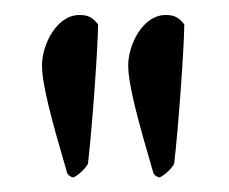

<svg xmlns="http://www.w3.org/2000/svg" viewBox="-20 -703 311 261"><path d="M205.1 -682.6C173.8 -682.6 154.3 -641.6 154.3 -614.3C154.3 -586.9 168 -538.1 188.5 -467.8C190.4 -463.9 194.3 -461.9 197.3 -461.9C205.1 -465.8 213.9 -474.6 216.8 -480.5C222.7 -531.2 230.5 -641.6 230.5 -669.9C222.7 -679.7 216.8 -682.6 205.1 -682.6ZM87.9 -682.6C56.6 -682.6 37.1 -641.6 37.1 -614.3C37.1 -586.9 50.8 -538.1 71.3 -467.8C73.2 -463.9 77.1 -461.9 80.1 -461.9C87.9 -465.8 96.7 -474.6 99.6 -480.5C105.5 -531.2 113.3 -641.6 113.3 -669.9C105.5 -679.7 99.6 -682.6 87.9 -682.6Z"/></svg>

Font: Crimson
Style: Roman
Weight: 400
Version: Version 0.2